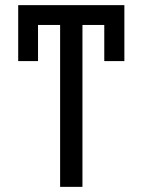

<svg xmlns="http://www.w3.org/2000/svg" viewBox="-20 -727 555 747"><path d="M463.9 -489.3H385.7V-629.9H300.8V0H213.9V-629.9H127.9V-489.3H50.8V-707H463.9Z"/></svg>

Font: Pretendard Std
Style: Regular
Weight: 400
Designer: Base glyphs from Inter by Rasmus Andersson; Hangeul glyphs from Noto Sans CJK(Source Han Sans) by Jang Soo-young and Kan
Foundry: Kil Hyung-jin
Version: Version 1.309